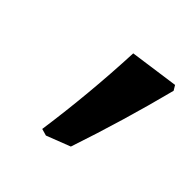

<svg xmlns="http://www.w3.org/2000/svg" viewBox="-86 -586 370 370"><g transform="rotate(45 99.0 -401.5)"><path d="M134 -298 85 -279 71 -283Q87 -396 92 -510L192 -524L198 -514Q170 -405 134 -298Z"/></g></svg>

Font: Alegreya SC
Style: Bold Italic
Weight: 700
Italic angle: -7°
Designer: Juan Pablo del Peral
Foundry: Huerta Tipografica
Version: Version 2.007; ttfautohint (v1.6)